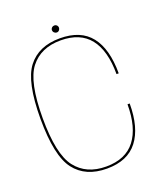

<svg xmlns="http://www.w3.org/2000/svg" viewBox="-138 -846 826 948"><g transform="rotate(-20 275.0 -372.0)"><path d="M261.5 4.5Q370.5 4.5 423.2 -64Q476 -132.5 476 -259.5H464.5Q464.5 -137.5 414.2 -72Q364 -6.5 261.5 -6.5Q157.5 -6.5 102.5 -77.5Q47.5 -148.5 47.5 -338.5Q47.5 -528.5 102.2 -598.8Q157 -669 261.5 -669Q364 -669 414.2 -605.2Q464.5 -541.5 464.5 -418H476Q476 -546.5 423.2 -613.2Q370.5 -680 261.5 -680Q149.5 -680 92.8 -606.5Q36 -533 36 -338.5Q36 -143.5 93 -69.5Q150 4.5 261.5 4.5ZM258 -712Q265.5 -712 270.8 -717.8Q276 -723.5 276 -731Q276 -738.5 270.8 -743.8Q265.5 -749 258 -749Q250 -749 244.5 -743.8Q239 -738.5 239 -731Q239 -723 244.8 -717.5Q250.5 -712 258 -712Z"/></g></svg>

Font: Anybody Thin
Style: Regular
Weight: 100
Designer: Tyler Finck
Foundry: Etcetera Type Company
Version: Version 1.114;gftools[0.9.25]